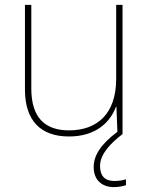

<svg xmlns="http://www.w3.org/2000/svg" viewBox="-20 -548 613 785"><path d="M389 131C389 80 435 36 481 0V-528H455V-226C455 -82 377 -15 262 -15C163 -15 108 -68 108 -186V-528H82V-182C82 -57 144 10 262 10C374 10 431 -50 454 -111H456L460 -9C393 41 363 87 363 135C363 190 399 217 445 217C466 217 484 213 495 209V185C484 189 466 192 447 192C408 192 389 170 389 131Z"/></svg>

Font: Noto Sans Lao UI Thin
Style: Regular
Weight: 100
Designer: Monotype Design Team
Foundry: Monotype Imaging Inc.
Version: Version 2.000